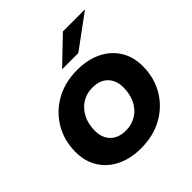

<svg xmlns="http://www.w3.org/2000/svg" viewBox="-201 -899 1056 1056"><g transform="rotate(-45 327.0 -371.5)"><path d="M300 8Q218 8 157 -22Q96 -52 62.5 -106Q29 -160 29 -233Q29 -322 71 -393Q113 -464 186 -505Q259 -546 354 -546Q436 -546 497 -516Q558 -486 591.5 -432Q625 -378 625 -305Q625 -216 583.5 -145Q542 -74 468.5 -33Q395 8 300 8ZM310 -120Q355 -120 391 -142.5Q427 -165 447 -205Q467 -245 467 -298Q467 -352 435.5 -385Q404 -418 345 -418Q299 -418 263.5 -395.5Q228 -373 207.5 -333Q187 -293 187 -240Q187 -185 219 -152.5Q251 -120 310 -120ZM299 -607 449 -751H621L425 -607Z"/></g></svg>

Font: Montserrat
Style: Bold Italic
Weight: 700
Italic angle: -11.3°
Designer: Julieta Ulanovsky
Foundry: Julieta Ulanovsky
Version: Version 9.000; ttfautohint (v1.8.4.7-5d5b)